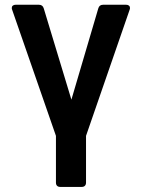

<svg xmlns="http://www.w3.org/2000/svg" viewBox="-20 -565 583 789"><path d="M209.9 185.4V-6.7L29.8 -525.2Q28.4 -528.4 28.4 -532.3Q28.4 -538.4 32.7 -541.9Q36.9 -545.5 44.4 -545.5H139.6Q155.5 -545.5 159.8 -530.5L273.4 -155.5L383.9 -530.5Q388.1 -545.5 403.8 -545.5H498.2Q505.7 -545.5 509.9 -541.9Q514.2 -538.4 514.2 -532.3Q514.2 -528.4 512.8 -525.2L333.5 -6.7V185.4Q333.5 193.9 328.8 198.5Q324.2 203.1 315.7 203.1H227.6Q219.1 203.1 214.5 198.5Q209.9 193.9 209.9 185.4Z"/></svg>

Font: DeltaSans SemiBold
Style: Regular
Weight: 600
Designer: Rasmus Andersson
Foundry: rsms
Version: Version 3.012